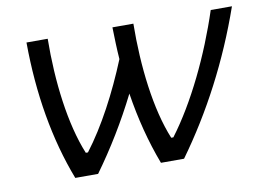

<svg xmlns="http://www.w3.org/2000/svg" viewBox="-62 -612 964 704"><g transform="rotate(-10 420.0 -260.0)"><path d="M484 0H570C681 -153 773 -328 840 -520H761C709 -361 631 -198 545 -84H537C490 -198 471 -361 473 -520H395C396 -480 397 -440 400 -401C352 -283 292 -169 227 -84H219C172 -198 152 -361 154 -520H75C76 -328 106 -153 165 0H250C311 -84 366 -174 414 -270C429 -174 452 -84 484 0Z"/></g></svg>

Font: Fixel Display 20240404
Style: Italic
Weight: 400
Italic angle: -10°
Designer: AlfaBravo + MacPaw
Foundry: Kyrylo Tkachov, Marchela Mozhyna, Serhii Makarenko, Maria Weinstein, Zakhar Kryvoshyya
Version: Version 1.211;Glyphs 3.2 (3225)